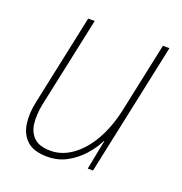

<svg xmlns="http://www.w3.org/2000/svg" viewBox="-103 -617 678 717"><g transform="rotate(20 235.5 -258.5)"><path d="M160 10Q107 10 80 -14Q53 -38 47 -79Q41 -120 52 -169L128 -527H154L77 -166Q69 -125 72.5 -91Q76 -57 97.5 -36Q119 -15 164 -15Q210 -15 251 -45Q292 -75 321.5 -127.5Q351 -180 366 -249L425 -527H451L339 0H318L341 -117H339Q324 -86 298 -57Q272 -28 237.5 -9Q203 10 160 10Z"/></g></svg>

Font: Noto Sans SemiCondensed Thin
Style: Italic
Weight: 100
Width: 4
Italic angle: -12°
Designer: Monotype Design Team
Foundry: Monotype Imaging Inc.
Version: Version 2.013; ttfautohint (v1.8.4.7-5d5b)